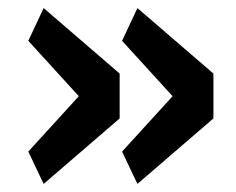

<svg xmlns="http://www.w3.org/2000/svg" viewBox="-20 -513 585 475"><path d="M175 -275 50 -412 88 -493 276 -331V-220L88 -58L50 -138ZM407 -275 282 -412 320 -493 508 -331V-220L320 -58L282 -138Z"/></svg>

Font: IBM Plex Sans Devanagari SemiBold
Style: Regular
Weight: 600
Designer: Mike Abbink, Paul van der Laan, Pieter van Rosmalen, Erin McLaughlin
Foundry: Bold Monday
Version: Version 1.1